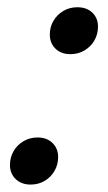

<svg xmlns="http://www.w3.org/2000/svg" viewBox="-20 -501 299 530"><path d="M84 -121.5Q109.5 -121.5 125 -106.2Q140.5 -91 140.5 -67.5Q140.5 -47 130.8 -29.8Q121 -12.5 103.8 -2Q86.5 8.5 64.5 8.5Q39 8.5 23.2 -6.8Q7.5 -22 7.5 -45.5Q7.5 -66.5 17.5 -83.8Q27.5 -101 44.8 -111.2Q62 -121.5 84 -121.5ZM193.5 -481Q219.5 -481 235 -466Q250.5 -451 250.5 -427.5Q250.5 -406.5 240.5 -389.2Q230.5 -372 213.2 -361.8Q196 -351.5 174.5 -351.5Q148.5 -351.5 133 -366.8Q117.5 -382 117.5 -405.5Q117.5 -426.5 127.5 -443.5Q137.5 -460.5 154.8 -470.8Q172 -481 193.5 -481Z"/></svg>

Font: Newsreader 48pt
Style: Italic
Weight: 400
Italic angle: -17°
Version: Version 1.003